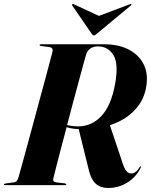

<svg xmlns="http://www.w3.org/2000/svg" viewBox="-36 -920 750 954"><path d="M664 -88.5Q640.5 -40 596.8 -13Q553 14 501 14Q464 14 441 -6Q418 -26 406.5 -70.5L355 -278.5Q336 -279 321.2 -281.8Q306.5 -284.5 295 -288Q279 -228 265 -174.8Q251 -121.5 241.5 -83.8Q232 -46 229 -33.5Q224.5 -16.5 243 -14L285.5 -9Q293.5 -7.5 293.5 -4Q293.5 0 286.5 0H-10.5Q-16.5 0 -16.5 -3.5Q-16.5 -7.5 -10 -8L33 -14Q42.5 -15 47.5 -21.2Q52.5 -27.5 55.5 -37.5Q59 -49.5 69.2 -86.8Q79.5 -124 94 -177Q108.5 -230 125 -291.2Q141.5 -352.5 158 -413.5Q174.5 -474.5 188.8 -527.2Q203 -580 212.5 -616.2Q222 -652.5 225 -663.5Q229 -683.5 209.5 -686L167.5 -691.5Q161 -692 161 -696Q161 -700 167 -700H481.5Q552 -700 602.2 -674.5Q652.5 -649 676.5 -603Q700.5 -557 691.5 -495.5Q682.5 -426 634.8 -374.5Q587 -323 510 -298L574 -107Q583 -79 593.5 -68.5Q604 -58 616 -58Q627 -58 637 -65Q647 -72 658 -89.5Q661 -94.5 663.5 -93.5Q666 -92.5 664 -88.5ZM391.5 -648Q388 -636 378.5 -601.5Q369 -567 355.8 -518Q342.5 -469 327.5 -412.5Q312.5 -356 297.5 -299Q312 -295 325.8 -293.5Q339.5 -292 352 -292Q419.5 -292 468 -343.8Q516.5 -395.5 536 -503.5Q554 -603 527.5 -646.2Q501 -689.5 451 -689.5Q405 -689.5 391.5 -648ZM444 -751.5Q435.5 -744 430.5 -744Q425 -744 420 -751.5L323 -892.5Q320 -897 324 -899.5Q326.5 -901.5 331.5 -898.5L455.5 -841L608 -898.5Q614.5 -901.5 616.5 -899.5Q618.5 -896.5 614 -892.5Z"/></svg>

Font: Fraunces 144pt S000
Style: Bold Italic
Weight: 700
Italic angle: -16°
Version: Version 1.000; ttfautohint (v1.8.3)